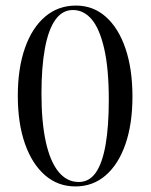

<svg xmlns="http://www.w3.org/2000/svg" viewBox="-20 -657 541 690"><path d="M251 13Q188 13 141.5 -27.5Q95 -68 69.5 -141Q44 -214 44 -313Q44 -411 69.5 -484Q95 -557 142 -597Q189 -637 253 -637Q315 -637 360.5 -596.5Q406 -556 431 -482.5Q456 -409 456 -310Q456 -212 431 -139.5Q406 -67 360 -27Q314 13 251 13ZM263 -3Q301 -3 324.5 -37Q348 -71 359.5 -137Q371 -203 371 -298Q371 -410 354.5 -482Q338 -554 309.5 -587.5Q281 -621 242 -621Q204 -621 179 -586Q154 -551 141.5 -483.5Q129 -416 129 -320Q129 -219 144.5 -148Q160 -77 190 -40Q220 -3 263 -3Z"/></svg>

Font: Cormorant Infant Light Medium
Style: Regular
Weight: 500
Version: Version 4.001